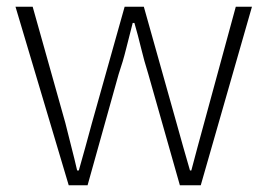

<svg xmlns="http://www.w3.org/2000/svg" viewBox="-20 -550 794 570"><path d="M184 0 26 -530H77L174 -185Q183 -148 192 -113.5Q201 -79 209 -44H214Q224 -79 233.5 -113.5Q243 -148 253 -185L350 -530H407L504 -185Q514 -148 524 -113.5Q534 -79 544 -44H548Q557 -79 566.5 -113.5Q576 -148 586 -185L680 -530H728L576 0H514L420 -331Q408 -369 399 -406.5Q390 -444 379 -482H374Q364 -444 354.5 -405.5Q345 -367 332 -329L240 0Z"/></svg>

Font: Noto Sans SC Thin ExtraLight
Style: Regular
Weight: 250
Version: Version 2.004-H2;hotconv 1.0.118;makeotfexe 2.5.65603